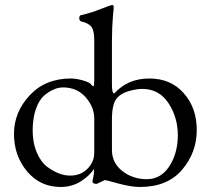

<svg xmlns="http://www.w3.org/2000/svg" viewBox="-20 -724 812 758"><path d="M351.1 -50.8V-57.1Q333 -29.3 298.8 -7.8Q264.6 13.7 220.2 14.2Q138.2 14.2 86.4 -47.9Q35.2 -109.9 35.2 -195.3Q35.2 -281.2 97.2 -347.7Q159.2 -414.1 259.8 -414.1Q280.3 -414.1 306.6 -406.7Q333 -399.4 338.9 -391.6Q344.7 -383.8 348.6 -383.8Q352.1 -383.8 352.1 -408.2V-565.9Q352.1 -604 340.3 -618.7Q328.6 -633.3 300.8 -639.2Q293 -641.6 293 -652.3Q293 -663.1 299.8 -664.1Q338.9 -672.9 377.9 -688.5Q417 -704.1 422.4 -704.1Q427.7 -704.1 428.7 -699.7Q429.7 -695.3 425.8 -659.2Q422.4 -623 421.9 -562V-388.2Q421.9 -356 431.2 -355Q484.4 -414.1 569.3 -414.1Q654.3 -414.1 705.1 -356.4Q756.8 -298.8 756.8 -210.4Q756.8 -122.1 699.2 -54.2Q641.6 13.7 534.2 14.2Q497.1 14.2 447.3 0.5Q397.5 -13.2 394 -13.2L361.8 2Q344.7 2 345.2 -8.8L350.1 -34.2Q351.1 -43 351.1 -50.8ZM682.1 -189.5Q682.1 -260.7 645 -316.9Q607.9 -373 542 -373Q518.6 -373 488.3 -364.3Q458 -355.5 442.9 -337.9Q421.9 -315.9 421.9 -252.9V-131.8Q421.9 -81.1 462.9 -48.8Q503.9 -16.6 559.6 -16.6Q615.2 -16.6 648.4 -67.4Q681.6 -118.2 682.1 -189.5ZM229 -378.9Q192.9 -378.9 154.8 -347.2Q134.8 -330.1 122.1 -294.9Q109.4 -259.8 108.9 -210Q108.9 -160.2 125.5 -121.6Q142.1 -83 167 -64.9Q213.9 -30.8 255.9 -30.8Q297.9 -30.3 325.2 -57.6Q352.5 -85 352.1 -122.1V-254.9Q352.5 -300.8 318.4 -339.8Q284.2 -378.9 229 -378.9Z"/></svg>

Font: EBGaramond
Style: Regular
Weight: 400
Version: Version 000.012g